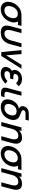

<svg xmlns="http://www.w3.org/2000/svg" viewBox="2156 -2931 790 5142"><g transform="rotate(90 2551.0 -360.0)"><path d="M673.9 -540H445.4C391.9 -540 348.9 -540 314 -533C183.4 -506.5 77.1 -401 40.1 -263C32.2 -233.4 28.3 -205.1 28.3 -178.7C28.3 -64.5 100.6 15 230.1 15C388.6 15 527.2 -104.5 569.6 -263C577.3 -291.6 580.8 -318.9 580.8 -344.2C580.8 -383.6 572.3 -418.3 557.2 -446H648.7ZM256.5 -83.5C179.5 -83.5 141.4 -126.9 141.4 -196.2C141.4 -216.4 144.7 -238.8 151.1 -263C177.7 -362 248.5 -441.5 352.5 -441.5C430.7 -441.1 467.9 -395.6 467.9 -327.5C467.9 -307.7 464.8 -286 458.6 -263C430.9 -159.5 358.5 -83.5 256.5 -83.5Z M681.6 -246.5C672.6 -212.8 665.4 -175.9 665.4 -140.7C665.4 -58.4 705 14.5 854.2 14.5C1067.2 14.5 1136 -134 1166.1 -246.5L1244.8 -540H1138.8L1067.6 -274.5C1045.1 -190.5 995.2 -84.5 880.7 -84.5C804.4 -84.5 781.8 -131.2 781.8 -187.2C781.8 -215.5 787.6 -246.3 795.1 -274.5L866.3 -540H760.3Z M1374.2 0H1480.2L1820.8 -540H1715.3L1462.3 -131L1428.3 -540H1322.8Z M2150 -165.5C2096.9 -113 2038 -83.5 1974 -83.5C1917.5 -83.5 1884.9 -106.6 1884.9 -145.4C1884.9 -152.3 1885.9 -159.7 1888 -167.5C1904.4 -228.5 1961.5 -236.5 2035.5 -236.5H2083.5L2106 -320.5H2058.5C2001.2 -320.5 1960.7 -331.6 1960.7 -368.9C1960.7 -374.2 1961.5 -380.1 1963.2 -386.5C1976.5 -436 2024.6 -457 2074.1 -457C2130.1 -457 2178.5 -430.5 2208.6 -395.5L2288.8 -467C2246 -522 2179.9 -555 2094.9 -555C1990.9 -555 1886 -499.5 1858.1 -395.5C1854.2 -380.9 1852.2 -367 1852.2 -353.8C1852.2 -327.7 1859.9 -304.2 1875.5 -283C1826.5 -257 1792 -208.5 1778.1 -156.5C1774 -141.1 1772 -126.7 1772 -113.2C1772 -31.1 1844.6 15 1945.1 15C2050.1 15 2149.2 -32 2218.4 -111Z M2420.6 4.5C2435.6 7.1 2455.7 8.6 2476.9 8.6C2505 8.6 2535.3 6 2558.8 0L2582.5 -88.5C2561.8 -85.3 2539 -83.6 2517.9 -83.6C2509.2 -83.6 2500.8 -83.9 2492.9 -84.5C2469.2 -87.5 2448.7 -96.5 2441.6 -120.5C2439.9 -125.9 2439.1 -131.5 2439.1 -137.7C2439.1 -157.9 2447.3 -183 2456.6 -217.5L2543 -540H2438.5L2350.7 -212.5C2338.1 -165.5 2326.4 -130.7 2326.4 -98.6C2326.4 -86.7 2328 -75.1 2331.8 -63.5C2346.6 -18 2381.5 -2.5 2420.6 4.5Z M3094.1 -487.5C3010.5 -522.7 2928.7 -540.7 2928.7 -586.8C2928.7 -590.5 2929.2 -594.4 2930.3 -598.5C2937 -623.5 2958.9 -638 2985.7 -644.5C3001.2 -648.5 3018.4 -649 3039.9 -649H3186.9L3209.9 -735H3039.4C3012.4 -735 2995.4 -735 2976 -731.5C2885 -718.5 2841.2 -656 2827 -603C2823.6 -590.2 2822 -578.4 2822 -567.6C2822 -522.7 2849.1 -493.2 2886.3 -471.5C2771.1 -452 2682.8 -357.5 2650.9 -238.5C2643.6 -211.3 2640 -185.7 2640 -162C2640 -53.6 2714.7 14.5 2845.6 14.5C3009.1 14.5 3141.3 -92.5 3182.7 -247C3190.1 -274.9 3193.8 -301.2 3193.8 -325.7C3193.8 -401.3 3158.9 -458.8 3094.1 -487.5ZM2874.5 -84C2800.9 -84 2763.5 -120.7 2763.5 -185.2C2763.5 -203.6 2766.6 -224.3 2772.7 -247C2799.2 -346 2864.7 -409.5 2961.7 -409.5C3035.7 -409.5 3072.7 -371.8 3072.7 -307.9C3072.7 -289.8 3069.7 -269.6 3063.8 -247.5C3037.3 -148.5 2971 -84 2874.5 -84Z M3668.8 -554.5C3590.8 -554.5 3522 -525.5 3469.1 -475.5L3486.4 -540H3392.9L3248.2 0H3354.2L3429.5 -281C3463.8 -409 3538.3 -455.5 3613.3 -455.5C3689.6 -455.5 3712.2 -408.8 3712.2 -352.8C3712.2 -324.5 3706.4 -293.7 3698.9 -265.5L3627.7 0H3733.7L3814.1 -300C3821.1 -326.3 3827.8 -361.2 3827.8 -396.7C3827.8 -474.2 3796.3 -554.5 3668.8 -554.5Z M4535.4 -540H4306.9C4253.4 -540 4210.4 -540 4175.5 -533C4044.9 -506.5 3938.6 -401 3901.6 -263C3893.7 -233.4 3889.8 -205.1 3889.8 -178.7C3889.8 -64.5 3962.1 15 4091.6 15C4250.1 15 4388.7 -104.5 4431.1 -263C4438.8 -291.6 4442.3 -318.9 4442.3 -344.2C4442.3 -383.6 4433.8 -418.3 4418.7 -446H4510.2ZM4118 -83.5C4041 -83.5 4002.9 -126.9 4002.9 -196.2C4002.9 -216.4 4006.2 -238.8 4012.6 -263C4039.2 -362 4110 -441.5 4214 -441.5C4292.2 -441.1 4329.4 -395.6 4329.4 -327.5C4329.4 -307.7 4326.3 -286 4320.1 -263C4292.4 -159.5 4220 -83.5 4118 -83.5Z M4903.3 -554.5C4825.3 -554.5 4756.5 -525.5 4703.6 -475.5L4720.9 -540H4627.4L4482.7 0H4588.7L4664 -281C4698.3 -409 4772.8 -455.5 4847.8 -455.5C4924.1 -455.5 4946.7 -408.8 4946.7 -352.8C4946.7 -324.5 4940.9 -293.7 4933.4 -265.5L4862.2 0H4968.2L5048.6 -300C5055.6 -326.3 5062.3 -361.2 5062.3 -396.7C5062.3 -474.2 5030.8 -554.5 4903.3 -554.5Z"/></g></svg>

Font: Manrope
Style: SemiBoldItalic
Weight: 600
Italic angle: -15°
Designer: Mikhail Sharanda
Foundry: Mikhail Sharanda
Version: Version 4.502;hotconv 1.0.109;makeotfexe 2.5.65596